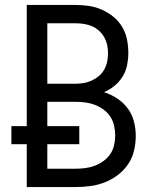

<svg xmlns="http://www.w3.org/2000/svg" viewBox="-20 -755 640 775"><path d="M88 0V-173H26V-246H88V-735H285Q312 -735 339 -731Q366 -727 391 -716Q416 -705 437.5 -687.5Q459 -670 473 -646.5Q487 -623 492.5 -596Q498 -569 498 -541Q498 -517 493 -492Q488 -467 475 -446Q462 -425 442.5 -409Q423 -393 400 -383Q428 -374 453 -357.5Q478 -341 495.5 -317.5Q513 -294 520.5 -265Q528 -236 528 -207Q528 -177 521 -147Q514 -117 497 -92Q480 -67 455.5 -48.5Q431 -30 403 -19Q375 -8 345 -4Q315 0 285 0ZM171 -417H285Q302 -417 318.5 -420Q335 -423 350.5 -430Q366 -437 379 -448Q392 -459 400.5 -474Q409 -489 412.5 -506Q416 -523 416 -540Q416 -557 412.5 -573.5Q409 -590 400.5 -605Q392 -620 379 -631.5Q366 -643 350.5 -649.5Q335 -656 318.5 -658.5Q302 -661 285 -661H171ZM285 -74Q305 -74 324.5 -76.5Q344 -79 362.5 -86Q381 -93 397.5 -105Q414 -117 425 -133Q436 -149 440.5 -169Q445 -189 445 -209Q445 -228 440.5 -248Q436 -268 425 -284.5Q414 -301 397.5 -313Q381 -325 362.5 -332Q344 -339 324.5 -341.5Q305 -344 285 -344H171V-246H300V-173H171V-74Z"/></svg>

Font: Iosevka Mono
Style: Regular
Weight: 400
Designer: Belleve Invis
Foundry: Belleve Invis
Version: Version 11.1.1